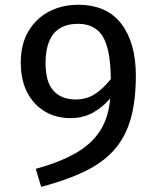

<svg xmlns="http://www.w3.org/2000/svg" viewBox="-20 -738 655 782"><path d="M297.9 -718.5Q415.9 -718.5 474.6 -640.5Q533.3 -562.6 533.3 -430.8Q533.3 -324.1 511 -249.5Q488.7 -174.9 441.8 -123.8Q394.9 -72.8 321.8 -38.2Q248.7 -3.6 147.7 23.1L125.6 -50.3Q221 -76.4 286.2 -113.1Q351.3 -149.7 386.7 -203.8Q422.1 -257.9 428.7 -336.9Q397.9 -301 358.2 -279Q318.5 -256.9 266.2 -256.9Q208.2 -256.9 162.6 -284.1Q116.9 -311.3 90.8 -361.8Q64.6 -412.3 64.6 -482.6Q64.6 -558.5 95.9 -611Q127.2 -663.6 180 -691Q232.8 -718.5 297.9 -718.5ZM165.6 -481Q165.6 -402.6 198.5 -367.7Q231.3 -332.8 287.7 -332.8Q332.3 -332.8 366.4 -354.9Q400.5 -376.9 431.3 -415.9Q430.3 -537.9 398.5 -589.5Q366.7 -641 297.9 -641Q165.6 -641 165.6 -481Z"/></svg>

Font: Fira Code Retina
Style: Regular
Weight: 450
Monospace: yes
Designer: Carrois Corporate, Edenspiekermann AG, Nikita Prokopov
Foundry: Carrois Corporate, Edenspiekermann AG, Nikita Prokopov
Version: Version 6.002